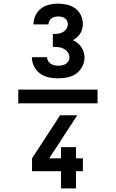

<svg xmlns="http://www.w3.org/2000/svg" viewBox="-20 -873 640 1061"><path d="M81 -302V-378H519V-302ZM301 -440Q275 -440 249 -445.5Q223 -451 201.5 -466.5Q180 -482 168 -506.5Q156 -531 156 -557H240Q240 -546 245.5 -536.5Q251 -527 260 -521Q269 -515 279.5 -512.5Q290 -510 301 -510Q312 -510 323 -512Q334 -514 343.5 -520Q353 -526 358.5 -535.5Q364 -545 364 -556Q364 -571 354.5 -584Q345 -597 331.5 -604Q318 -611 303 -612.5Q288 -614 272 -614V-685Q286 -685 300 -686.5Q314 -688 326.5 -695Q339 -702 347 -714Q355 -726 355 -740Q355 -749 350.5 -758Q346 -767 338 -772.5Q330 -778 320.5 -780Q311 -782 301 -782Q292 -782 282 -779.5Q272 -777 264.5 -771.5Q257 -766 252.5 -757Q248 -748 248 -738H165V-739Q165 -764 176 -787.5Q187 -811 207 -826Q227 -841 251.5 -847Q276 -853 301 -853Q326 -853 351 -847Q376 -841 396 -826.5Q416 -812 427 -788.5Q438 -765 438 -741Q438 -727 434.5 -713.5Q431 -700 423.5 -688Q416 -676 405.5 -667Q395 -658 383 -651Q397 -645 409 -635Q421 -625 429.5 -612.5Q438 -600 442.5 -585.5Q447 -571 447 -555Q447 -529 434.5 -505Q422 -481 401 -466Q380 -451 353.5 -445.5Q327 -440 301 -440ZM317 168V73H157V2L312 -236H407L330 -118L252 2H317V-60H400V2H438V73H400V168Z"/></svg>

Font: Iosevka Fixed Extended
Style: Bold
Weight: 700
Width: 7
Monospace: yes
Designer: Belleve Invis
Foundry: Belleve Invis
Version: Version 24.1.1; ttfautohint (v1.8.4)